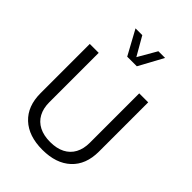

<svg xmlns="http://www.w3.org/2000/svg" viewBox="-267 -1076 1207 1207"><g transform="rotate(45 336.5 -472.0)"><path d="M211.2 -948.7 300 -785.9H385.5L474.1 -948.7H414.5L342.8 -824.4L271.4 -948.7ZM516.6 -676.2V-237.4Q516.6 -182.7 495.6 -143.9Q474.6 -105 434.4 -84.4Q394.2 -63.8 336.5 -63.8Q279.2 -63.8 238.8 -84.4Q198.5 -105 177.4 -143.9Q156.3 -182.7 156.3 -237.4V-676.2H77.1V-238.6Q77.1 -122.7 145.8 -58.7Q214.6 5.4 336.5 5.4Q458.3 5.4 527.3 -58.7Q596.4 -122.7 596.4 -238.6V-676.2Z"/></g></svg>

Font: Estedad VF
Style: Regular
Weight: 100
Designer: Amin Abedi
Version: Version 7.3